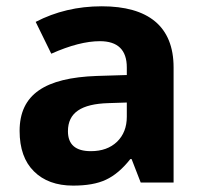

<svg xmlns="http://www.w3.org/2000/svg" viewBox="-20 -577 644 607"><path d="M528.8 0V-363.8C528.8 -494.1 448.2 -557.1 301.8 -557.1C225.1 -557.1 155.8 -540.5 92.8 -507.8L142.1 -407.2C201.2 -433.6 252.4 -446.8 295.9 -446.8C352.5 -446.8 380.9 -418.9 380.9 -363.8V-339.8L286.1 -336.9C122.6 -331.1 42 -278.8 42 -163.1C42 -107.9 57.1 -64.9 87.4 -35.2C117.2 -5.4 158.7 9.8 210.9 9.8C253.4 9.8 288.1 3.9 314.9 -8.8C341.3 -21 367.2 -42.5 392.1 -74.2H396L424.8 0ZM380.9 -208C380.9 -175.3 370.6 -148.9 350.1 -128.9C329.1 -108.9 301.8 -99.1 267.1 -99.1C218.8 -99.1 194.8 -120.1 194.8 -162.1C194.8 -220.7 236.8 -248.5 323.2 -251L380.9 -252.9Z"/></svg>

Font: Noto Reveo Sans
Style: Bold
Weight: 700
Designer: Monotype Design team
Foundry: Monotype Imaging Inc.
Version: Version 1.04